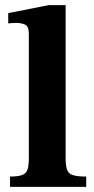

<svg xmlns="http://www.w3.org/2000/svg" viewBox="-20 -726 367 746"><path d="M315 0H19V-40Q52 -40 67.5 -46.5Q83 -53 87.5 -69Q92 -85 92 -112V-595Q92 -624 77 -630.5Q62 -637 43 -637Q31 -637 21.5 -636Q12 -635 12 -635V-675L169 -706H235V-112Q235 -84 240 -68Q245 -52 262 -46Q279 -40 315 -40Z"/></svg>

Font: STIX Two Text
Style: Bold
Weight: 700
Designer: Ross Mills, John Hudson & Paul Hanslow, Tiro Typeworks Ltd; with prior portions MicroPress Inc., and Coen Hoffman.
Foundry: Tiro Typeworks Ltd
Version: Version 2.13 b171